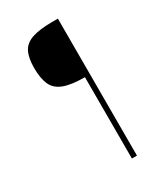

<svg xmlns="http://www.w3.org/2000/svg" viewBox="-167 -597 676 789"><g transform="rotate(-30 171.0 -203.0)"><path d="M243 -528V122H219V-264Q154 -264 118.5 -278Q83 -292 70 -322.5Q57 -353 57 -401Q57 -448 71 -476Q85 -504 120.5 -516Q156 -528 218 -528Z"/></g></svg>

Font: Genos Thin Thin
Style: Regular
Weight: 250
Version: Version 1.010